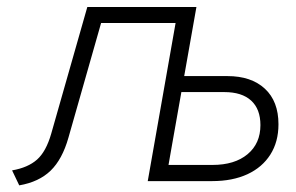

<svg xmlns="http://www.w3.org/2000/svg" viewBox="-20 -532 870 564"><path d="M36.5 12.5 15.5 -31.5Q62 -39.5 88.8 -63.2Q115.5 -87 130.5 -139.5L236.5 -511.5H557L466.5 0H414.5L496.5 -464.5H277L181 -127.5Q163 -64 128.8 -30.8Q94.5 2.5 36.5 12.5ZM414 0 504 -511H556.5L520 -308.5H648Q718 -308.5 758 -271.5Q798 -234.5 798 -167Q798 -115.5 774.2 -78Q750.5 -40.5 706.8 -20.2Q663 0 603.5 0ZM475 -47.5H604Q669.5 -47.5 707.2 -79Q745 -110.5 745 -164.5Q745 -211.5 717.8 -236.5Q690.5 -261.5 639 -261.5H512.5Z"/></svg>

Font: Overpass ExtraLight
Style: Italic
Weight: 250
Italic angle: -10°
Designer: Delve Withrington, Dave Bailey, Thomas Jockin
Foundry: Delve Fonts LLC
Version: Version 4.000